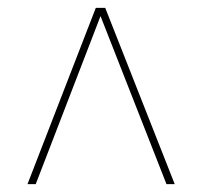

<svg xmlns="http://www.w3.org/2000/svg" viewBox="-20 -734 515 489"><path d="M50 -265H71L236 -693L404 -265H425L248 -714H224Z"/></svg>

Font: Noto Serif Display SemiCondensed
Style: Regular
Weight: 400
Width: 4
Designer: Monotype Design Team
Foundry: Monotype Imaging Inc.
Version: Version 2.009